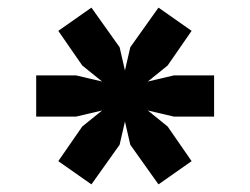

<svg xmlns="http://www.w3.org/2000/svg" viewBox="-20 -595 656 504"><path d="M220 -111 133 -172 196 -263 248 -305 180 -289H75V-397H180L248 -381L196 -423L133 -514L220 -575L294 -471L308 -410L322 -471L396 -575L483 -514L420 -423L368 -381L436 -397H542V-289H436L368 -305L420 -263L483 -172L396 -111L322 -215L308 -276L294 -215Z"/></svg>

Font: Overpass Mono
Style: Bold
Weight: 700
Monospace: yes
Designer: Delve Withrington, Dave Bailey
Foundry: Delve Fonts LLC
Version: Version 4.000